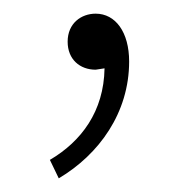

<svg xmlns="http://www.w3.org/2000/svg" viewBox="-20 -95 271 281"><path d="M66 166C125 131 169 70 169 -5C169 -48 149 -75 120 -75C99 -75 79 -61 79 -34C79 -8 97 7 120 7L133 5C132 68 99 112 53 139Z"/></svg>

Font: Harano Aji Gothic K1 ExtraLight
Style: Regular
Weight: 250
Foundry: Masamichi Hosoda
Version: HaranoAjiGothicK1-ExtraLight version 20230610;ttx 4.39.4